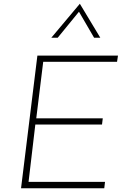

<svg xmlns="http://www.w3.org/2000/svg" viewBox="-20 -1002 675 1022"><path d="M179 -706H608L603 -673H210L173 -372H527L523 -339H168L132 -34H539L535 0H92ZM481 -801 396 -947 408 -949 287 -801H253L405 -982L514 -801Z"/></svg>

Font: Josefin Sans Thin ExtraLight
Style: Italic
Weight: 250
Italic angle: -7°
Version: Version 2.000